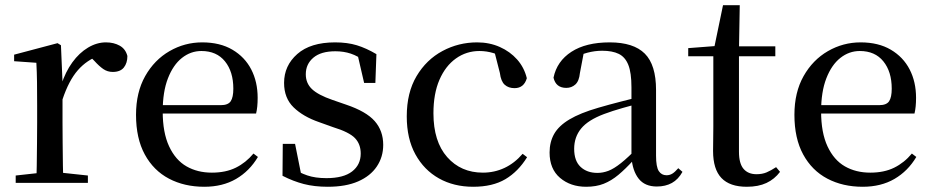

<svg xmlns="http://www.w3.org/2000/svg" viewBox="-20 -699 3565 734"><path d="M40 0V-28L149 -40H204L316 -28V0ZM119 0Q120 -25 120.5 -66Q121 -107 121.5 -152Q122 -197 122 -230V-295Q122 -347 121.5 -385Q121 -423 119 -459L34 -465V-490L200 -534L213 -526L219 -385V-384V-230Q219 -197 219.5 -152Q220 -107 220.5 -66Q221 -25 222 0ZM219 -319 194 -374H214Q230 -424 256.5 -460.5Q283 -497 316.5 -517Q350 -537 385 -537Q415 -537 437.5 -524.5Q460 -512 467 -485Q467 -458 453.5 -441Q440 -424 411 -424Q391 -424 375 -435Q359 -446 341 -466L318 -489L361 -487Q312 -470 277.5 -430.5Q243 -391 219 -319Z M761 15Q685 15 626 -16Q567 -47 533.5 -108.5Q500 -170 500 -260Q500 -346 535 -408Q570 -470 628 -503.5Q686 -537 753 -537Q821 -537 868.5 -509Q916 -481 940.5 -433.5Q965 -386 965 -325Q965 -289 959 -265H544V-297H824Q852 -297 862 -312Q872 -327 872 -360Q872 -425 840 -464.5Q808 -504 750 -504Q709 -504 675.5 -477.5Q642 -451 622 -399.5Q602 -348 602 -273Q602 -192 626.5 -139.5Q651 -87 693 -63Q735 -39 790 -39Q843 -39 881.5 -58Q920 -77 949 -112L966 -99Q934 -45 882.5 -15Q831 15 761 15Z M1233 15Q1182 15 1141.5 4.5Q1101 -6 1060 -27L1061 -149H1108L1134 -19L1094 -22V-58Q1124 -39 1154.5 -28.5Q1185 -18 1228 -18Q1293 -18 1326 -43.5Q1359 -69 1359 -112Q1359 -148 1337 -171Q1315 -194 1253 -213L1200 -232Q1139 -253 1102.5 -288.5Q1066 -324 1066 -382Q1066 -448 1116.5 -492.5Q1167 -537 1261 -537Q1308 -537 1344 -526Q1380 -515 1419 -492L1415 -382H1372L1344 -503L1378 -495V-463Q1348 -485 1321 -494Q1294 -503 1262 -503Q1207 -503 1178 -478.5Q1149 -454 1149 -415Q1149 -381 1172.5 -358.5Q1196 -336 1251 -317L1303 -299Q1380 -273 1412.5 -236Q1445 -199 1445 -145Q1445 -99 1420.5 -62.5Q1396 -26 1349 -5.5Q1302 15 1233 15Z M1789 15Q1715 15 1658 -17Q1601 -49 1568 -109Q1535 -169 1535 -254Q1535 -345 1572.5 -408Q1610 -471 1671.5 -504Q1733 -537 1804 -537Q1851 -537 1890.5 -519.5Q1930 -502 1957 -471.5Q1984 -441 1994 -400Q1983 -362 1947 -362Q1924 -362 1909.5 -375Q1895 -388 1891 -420L1868 -510L1923 -469Q1893 -488 1866.5 -496Q1840 -504 1813 -504Q1763 -504 1723 -475.5Q1683 -447 1660 -394Q1637 -341 1637 -266Q1637 -158 1689.5 -98.5Q1742 -39 1826 -39Q1870 -39 1908.5 -57Q1947 -75 1978 -111L1995 -98Q1961 -43 1912 -14Q1863 15 1789 15Z M2221 15Q2161 15 2121 -19Q2081 -53 2081 -116Q2081 -156 2098.5 -187Q2116 -218 2157 -242.5Q2198 -267 2267 -287Q2308 -299 2355 -311Q2402 -323 2442 -333V-308Q2402 -298 2361.5 -286.5Q2321 -275 2289 -263Q2228 -240 2201.5 -207.5Q2175 -175 2175 -130Q2175 -84 2199.5 -61Q2224 -38 2264 -38Q2285 -38 2306 -46Q2327 -54 2354 -75.5Q2381 -97 2418 -135L2428 -86H2401Q2371 -53 2344 -30.5Q2317 -8 2288 3.5Q2259 15 2221 15ZM2491 14Q2445 14 2421.5 -16Q2398 -46 2394 -98V-101V-365Q2394 -421 2382 -451Q2370 -481 2345.5 -493Q2321 -505 2282 -505Q2254 -505 2225.5 -497.5Q2197 -490 2163 -472L2212 -499L2197 -420Q2194 -389 2179.5 -376Q2165 -363 2145 -363Q2105 -363 2096 -402Q2109 -465 2164.5 -501Q2220 -537 2311 -537Q2402 -537 2445 -494Q2488 -451 2488 -355V-104Q2488 -61 2498.5 -45Q2509 -29 2528 -29Q2540 -29 2550 -35Q2560 -41 2573 -56L2589 -42Q2573 -13 2548.5 0.5Q2524 14 2491 14Z M2756 -484V-522H2944V-484ZM2835 15Q2770 15 2738 -18.5Q2706 -52 2706 -122Q2706 -147 2706.5 -167Q2707 -187 2707 -215V-484H2611V-515L2728 -524L2709 -510L2744 -679H2808L2805 -506V-495V-119Q2805 -74 2822.5 -53.5Q2840 -33 2872 -33Q2894 -33 2910.5 -40Q2927 -47 2947 -60L2962 -42Q2941 -14 2910 0.5Q2879 15 2835 15Z M3278 15Q3202 15 3143 -16Q3084 -47 3050.5 -108.5Q3017 -170 3017 -260Q3017 -346 3052 -408Q3087 -470 3145 -503.5Q3203 -537 3270 -537Q3338 -537 3385.5 -509Q3433 -481 3457.5 -433.5Q3482 -386 3482 -325Q3482 -289 3476 -265H3061V-297H3341Q3369 -297 3379 -312Q3389 -327 3389 -360Q3389 -425 3357 -464.5Q3325 -504 3267 -504Q3226 -504 3192.5 -477.5Q3159 -451 3139 -399.5Q3119 -348 3119 -273Q3119 -192 3143.5 -139.5Q3168 -87 3210 -63Q3252 -39 3307 -39Q3360 -39 3398.5 -58Q3437 -77 3466 -112L3483 -99Q3451 -45 3399.5 -15Q3348 15 3278 15Z"/></svg>

Font: Noto Serif TC ExtraLight Medium
Style: Regular
Weight: 500
Version: Version 2.002-H1;hotconv 1.1.0;makeotfexe 2.6.0